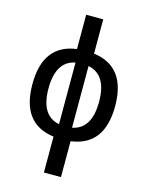

<svg xmlns="http://www.w3.org/2000/svg" viewBox="-138 -816 863 1125"><g transform="rotate(15 293.0 -253.5)"><path d="M241.2 224.6V6.8Q42 -19 42 -258.8Q42 -498.5 241.2 -524.4V-732.4H344.7V-524.4Q543.9 -498.5 543.9 -258.8Q543.9 -19 344.7 6.8V224.6ZM253.4 -71.8V-445.8Q139.6 -423.3 139.6 -258.8Q139.6 -94.2 253.4 -71.8ZM332.5 -445.8V-71.8Q446.3 -94.2 446.3 -258.8Q446.3 -423.3 332.5 -445.8Z"/></g></svg>

Font: Cascadia Mono PL
Style: Regular
Weight: 400
Monospace: yes
Designer: Aaron Bell
Foundry: Saja Typeworks
Version: Version 2404.023; ttfautohint (v1.8.4)